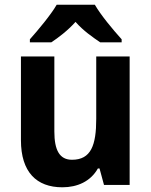

<svg xmlns="http://www.w3.org/2000/svg" viewBox="-20 -786 642 816"><path d="M383 -766H221C197 -724 141 -657 107 -619V-606H198C228 -626 268 -656 301 -693C333 -656 375 -627 406 -606H497V-619C460 -660 409 -721 383 -766ZM531 -546H389V-281C389 -169 367 -107 286 -107C233 -107 211 -148 211 -227V-546H69V-190C69 -55 135 10 245 10C309 10 365 -15 396 -70H403L422 0H531Z"/></svg>

Font: Noto Sans Kannada SemiCondensed
Style: Bold
Weight: 700
Width: 4
Designer: Jelle Bosma - Monotype Design Team
Foundry: Monotype Imaging Inc.
Version: Version 2.005